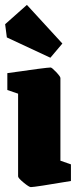

<svg xmlns="http://www.w3.org/2000/svg" viewBox="-20 -752 320 785"><path d="M54 -31V-369L10 -384V-453Q170 -476 187 -476Q192 -476 209.5 -457.5Q227 -439 227 -433V-95L270 -80V-12Q122 13 106 13Q99 13 76.5 -5.5Q54 -24 54 -31ZM8 -599 1 -653 90 -732 235 -574 186 -516Z"/></svg>

Font: Grenze Black
Style: Regular
Weight: 900
Designer: Renata Polastri
Foundry: Omnibus-Type
Version: Version 1.002; ttfautohint (v1.8)